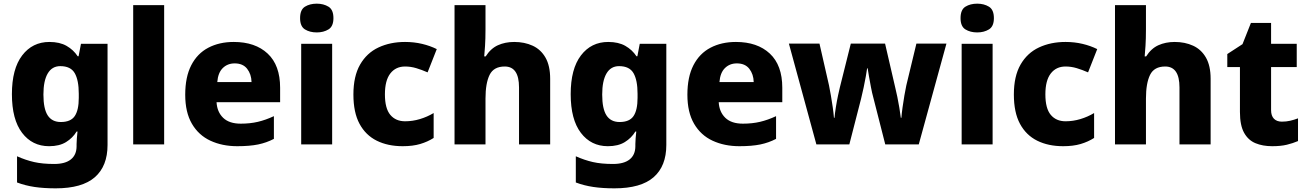

<svg xmlns="http://www.w3.org/2000/svg" viewBox="-20 -788 7134 1048"><path d="M250 -559Q306 -559 343.5 -537.5Q381 -516 404 -481H409L422 -549H567V3Q567 119 497.5 179.5Q428 240 284 240Q219 240 168.5 232.5Q118 225 73 208V65Q120 86 166 96.5Q212 107 276 107Q336 107 367 82Q398 57 398 10V-2Q398 -14 399.5 -33Q401 -52 403 -70H398Q377 -35 340.5 -12.5Q304 10 248 10Q156 10 100.5 -63Q45 -136 45 -274Q45 -412 101 -485.5Q157 -559 250 -559ZM309 -427Q264 -427 240.5 -387Q217 -347 217 -272Q217 -194 240.5 -158Q264 -122 312 -122Q366 -122 388 -154.5Q410 -187 410 -254V-276Q410 -350 388 -388.5Q366 -427 309 -427Z M876 0H707V-760H876Z M1256 -559Q1373 -559 1441 -495.5Q1509 -432 1509 -309V-230H1162Q1165 -177 1198 -145Q1231 -113 1294 -113Q1345 -113 1387.5 -123Q1430 -133 1475 -154V-30Q1435 -9 1389 0.5Q1343 10 1275 10Q1193 10 1128.5 -20Q1064 -50 1027.5 -112.5Q991 -175 991 -271Q991 -368 1024 -432Q1057 -496 1117 -527.5Q1177 -559 1256 -559ZM1261 -442Q1222 -442 1196 -416.5Q1170 -391 1166 -340H1353Q1352 -383 1329 -412.5Q1306 -442 1261 -442Z M1709 -768Q1746 -768 1773 -751.5Q1800 -735 1800 -689Q1800 -644 1773 -627.5Q1746 -611 1709 -611Q1671 -611 1644.5 -627.5Q1618 -644 1618 -689Q1618 -735 1644.5 -751.5Q1671 -768 1709 -768ZM1793 -549V0H1624V-549Z M2178 10Q2097 10 2036.5 -20Q1976 -50 1942.5 -112Q1909 -174 1909 -272Q1909 -372 1945.5 -435.5Q1982 -499 2046 -529Q2110 -559 2191 -559Q2240 -559 2284 -548.5Q2328 -538 2364 -520L2314 -393Q2282 -407 2252 -416Q2222 -425 2191 -425Q2140 -425 2110.5 -387Q2081 -349 2081 -273Q2081 -196 2110.5 -161Q2140 -126 2191 -126Q2232 -126 2272 -138Q2312 -150 2347 -171V-35Q2314 -14 2273.5 -2Q2233 10 2178 10Z M2630 -628Q2630 -575 2627.5 -538Q2625 -501 2623 -480H2631Q2658 -523 2697.5 -541Q2737 -559 2787 -559Q2843 -559 2887.5 -538.5Q2932 -518 2957.5 -473.5Q2983 -429 2983 -358V0H2813V-311Q2813 -425 2735 -425Q2675 -425 2652.5 -379.5Q2630 -334 2630 -250V0H2461V-760H2630Z M3300 -559Q3356 -559 3393.5 -537.5Q3431 -516 3454 -481H3459L3472 -549H3617V3Q3617 119 3547.5 179.5Q3478 240 3334 240Q3269 240 3218.5 232.5Q3168 225 3123 208V65Q3170 86 3216 96.5Q3262 107 3326 107Q3386 107 3417 82Q3448 57 3448 10V-2Q3448 -14 3449.5 -33Q3451 -52 3453 -70H3448Q3427 -35 3390.5 -12.5Q3354 10 3298 10Q3206 10 3150.5 -63Q3095 -136 3095 -274Q3095 -412 3151 -485.5Q3207 -559 3300 -559ZM3359 -427Q3314 -427 3290.5 -387Q3267 -347 3267 -272Q3267 -194 3290.5 -158Q3314 -122 3362 -122Q3416 -122 3438 -154.5Q3460 -187 3460 -254V-276Q3460 -350 3438 -388.5Q3416 -427 3359 -427Z M3997 -559Q4114 -559 4182 -495.5Q4250 -432 4250 -309V-230H3903Q3906 -177 3939 -145Q3972 -113 4035 -113Q4086 -113 4128.5 -123Q4171 -133 4216 -154V-30Q4176 -9 4130 0.5Q4084 10 4016 10Q3934 10 3869.5 -20Q3805 -50 3768.5 -112.5Q3732 -175 3732 -271Q3732 -368 3765 -432Q3798 -496 3858 -527.5Q3918 -559 3997 -559ZM4002 -442Q3963 -442 3937 -416.5Q3911 -391 3907 -340H4094Q4093 -383 4070 -412.5Q4047 -442 4002 -442Z M4747 -255Q4740 -280 4734 -312Q4728 -344 4723 -372Q4718 -400 4716 -415H4713Q4711 -400 4706 -371.5Q4701 -343 4694 -310Q4687 -277 4680 -249L4616 0H4436L4286 -550H4453L4505 -322Q4510 -297 4515.5 -265.5Q4521 -234 4525.5 -202Q4530 -170 4532 -145H4535Q4537 -169 4542.5 -203.5Q4548 -238 4554.5 -268Q4561 -298 4564 -310L4624 -550H4811L4867 -308Q4872 -288 4878 -259Q4884 -230 4889 -199.5Q4894 -169 4897 -145H4900Q4902 -170 4906.5 -202.5Q4911 -235 4916.5 -267Q4922 -299 4927 -322L4982 -550H5146L4995 0H4812Z M5314 -768Q5351 -768 5378 -751.5Q5405 -735 5405 -689Q5405 -644 5378 -627.5Q5351 -611 5314 -611Q5276 -611 5249.5 -627.5Q5223 -644 5223 -689Q5223 -735 5249.5 -751.5Q5276 -768 5314 -768ZM5398 -549V0H5229V-549Z M5783 10Q5702 10 5641.5 -20Q5581 -50 5547.5 -112Q5514 -174 5514 -272Q5514 -372 5550.5 -435.5Q5587 -499 5651 -529Q5715 -559 5796 -559Q5845 -559 5889 -548.5Q5933 -538 5969 -520L5919 -393Q5887 -407 5857 -416Q5827 -425 5796 -425Q5745 -425 5715.5 -387Q5686 -349 5686 -273Q5686 -196 5715.5 -161Q5745 -126 5796 -126Q5837 -126 5877 -138Q5917 -150 5952 -171V-35Q5919 -14 5878.5 -2Q5838 10 5783 10Z M6235 -628Q6235 -575 6232.5 -538Q6230 -501 6228 -480H6236Q6263 -523 6302.5 -541Q6342 -559 6392 -559Q6448 -559 6492.5 -538.5Q6537 -518 6562.5 -473.5Q6588 -429 6588 -358V0H6418V-311Q6418 -425 6340 -425Q6280 -425 6257.5 -379.5Q6235 -334 6235 -250V0H6066V-760H6235Z M6977 -124Q7001 -124 7022.5 -129Q7044 -134 7065 -142V-18Q7037 -6 7004 2Q6971 10 6924 10Q6872 10 6832.5 -6.5Q6793 -23 6770.5 -63.5Q6748 -104 6748 -177V-422H6679V-493L6762 -547L6808 -663H6918V-549H7058V-422H6918V-187Q6918 -156 6933.5 -140Q6949 -124 6977 -124Z"/></svg>

Font: Noto Sans Georgian ExtraBold
Style: Regular
Weight: 800
Designer: Monotype Design Team, Akaki Razmadze
Foundry: Google LLC
Version: Version 2.005; ttfautohint (v1.8.4.7-5d5b)